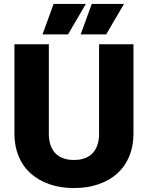

<svg xmlns="http://www.w3.org/2000/svg" viewBox="-20 -935 748 971"><path d="M354 16Q285 16 229.5 -3.5Q174 -23 134.5 -58.5Q95 -94 74 -145Q53 -196 53 -259V-711H227V-259Q227 -195 259.5 -160.5Q292 -126 354 -126Q416 -126 448.5 -160.5Q481 -195 481 -259V-711H655V-259Q655 -196 634 -145Q613 -94 574 -58.5Q535 -23 479 -3.5Q423 16 354 16ZM195 -761 251 -915H414L324 -761ZM388 -761 444 -915H607L517 -761Z"/></svg>

Font: Geist ExtBd
Style: Regular
Weight: 400
Designer: Basement.studio, Andrés Briganti, Mateo Zaragoza
Foundry: Basement.studio, Vercel, Andrés Briganti, Guido Ferreyra, Mateo Zaragoza
Version: Version 1.401